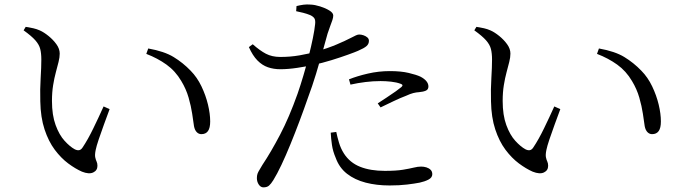

<svg xmlns="http://www.w3.org/2000/svg" viewBox="-20 -801 3040 852"><path d="M163.4 -536.7Q163.4 -564.4 158.5 -583.6Q153.7 -602.9 136.9 -622Q120.2 -641 84.8 -666.4L94.1 -681.9Q112 -679.1 127.4 -675.7Q142.8 -672.2 156.9 -665.9Q174.9 -657.9 195.4 -641.3Q215.9 -624.7 230.4 -604.6Q245 -584.4 245 -563.3Q245 -546.7 239.8 -526.1Q234.7 -505.5 227.8 -480.1Q220.9 -454.6 215.8 -423.2Q210.6 -391.7 210.6 -353.1Q210.6 -290.1 226.8 -246Q242.9 -202 266.7 -176Q290.5 -150 311.4 -138.7Q322.4 -133.1 331 -134.6Q339.6 -136.1 346.3 -146.3Q369.9 -181.3 394.3 -231.8Q418.8 -282.2 439.7 -328.7L466.4 -316.7Q454.6 -284.4 441.2 -248.2Q427.9 -212.1 417.9 -182Q407.8 -151.8 404.7 -136Q400.1 -113.8 402.7 -102.5Q405.2 -91.2 408.8 -83.7Q412.4 -76.3 412.4 -65.2Q412.4 -44.7 393.8 -35.8Q375.1 -26.8 343.6 -39.3Q314.2 -52.3 282.6 -75.8Q251 -99.3 223.1 -136.4Q195.3 -173.6 177.7 -226.8Q160.1 -280 158.8 -351.4Q157.3 -405.5 160.4 -454.4Q163.4 -503.4 163.4 -536.7ZM629.2 -561.9 637.8 -585.9Q708.9 -573.3 750.5 -547.9Q792.1 -522.5 826 -487.2Q854.9 -457.8 874 -417.8Q893.1 -377.8 902.9 -336.9Q912.7 -296 912.7 -262.1Q912.7 -233 902.9 -219.4Q893.2 -205.7 873.5 -205.7Q861.8 -205.7 853 -214.7Q844.2 -223.7 840.9 -241Q837.9 -262.8 832.8 -296.4Q827.8 -329.9 816.9 -367.9Q806 -405.9 784.5 -441.4Q758.4 -485.9 718.8 -514.3Q679.2 -542.7 629.2 -561.9Z M1294.2 -751.3 1295.8 -774.1Q1311.6 -778 1326.4 -780.1Q1341.1 -782.1 1359.3 -780.6Q1377.4 -779.8 1400.6 -772.5Q1423.8 -765.3 1441.3 -754.6Q1458.8 -744 1458.8 -732.1Q1458.8 -723.5 1455 -712Q1451.1 -700.6 1445.5 -685.8Q1439.8 -671.1 1433.5 -651.5Q1425.3 -622.1 1412.2 -574.7Q1399 -527.4 1382.4 -473.2Q1365.9 -418.9 1346.9 -368.2Q1329.4 -317.6 1309.3 -264.2Q1289.3 -210.8 1268.8 -160.7Q1248.3 -110.6 1228.9 -69.4Q1209.4 -28.3 1193 -1.8Q1182.8 14.7 1173.8 22.6Q1164.8 30.4 1148.9 30.4Q1136.7 30.4 1128.3 18Q1119.9 5.6 1119.9 -10.8Q1119.9 -21.8 1122.6 -29.7Q1125.4 -37.6 1131.1 -46.7Q1136.7 -55.7 1144.2 -68.9Q1182.2 -125.8 1222.7 -203Q1263.2 -280.1 1300.5 -385.1Q1313.6 -423 1326.4 -466.1Q1339.2 -509.1 1350 -552.1Q1360.9 -595.1 1368.4 -632Q1375.9 -668.8 1378.4 -694.2Q1380.2 -711 1375.3 -719.2Q1370.3 -727.4 1356.7 -733.9Q1342 -739.9 1325.7 -744.1Q1309.4 -748.2 1294.2 -751.3ZM1101.5 -604.6Q1133.2 -576.6 1160 -562.5Q1186.8 -548.5 1222.9 -548.3Q1267.7 -548.1 1309.9 -555.5Q1352.2 -562.9 1383.7 -572.2Q1434.5 -587 1473.3 -603.4Q1512.1 -619.8 1539.7 -634.2Q1551.2 -640.3 1559.5 -644.1Q1567.7 -647.8 1573.9 -647.8Q1582.6 -647.8 1592.6 -644.6Q1602.5 -641.3 1609.8 -635.2Q1617.1 -629.1 1617.1 -619.9Q1617.1 -606 1606.7 -596.7Q1596.4 -587.4 1568.6 -575.4Q1556.5 -570 1524 -558.3Q1491.5 -546.5 1450.6 -533.9Q1409.6 -521.4 1370.5 -512.8Q1339.9 -506.2 1299.4 -500Q1258.9 -493.8 1223.5 -493.8Q1194.1 -493.8 1168.7 -502.6Q1143.4 -511.3 1122.3 -532.8Q1101.2 -554.3 1084.4 -592ZM1535.2 -425.5 1528.6 -448.9Q1564.9 -463.5 1612.6 -474.5Q1660.3 -485.5 1709.9 -485.5Q1759.7 -485.5 1793.4 -477.4Q1827.2 -469.4 1845.4 -461Q1862.7 -452.1 1871.9 -441Q1881.1 -429.9 1881.1 -417.4Q1881.1 -403.7 1869.7 -398.7Q1858.4 -393.7 1840.3 -392.1Q1826.5 -391.3 1813.7 -388Q1801 -384.8 1781 -375.6Q1758 -367.1 1726.5 -352.1Q1695 -337.2 1668.8 -324.4L1656.2 -342.3Q1673.4 -353.7 1695.4 -368Q1717.4 -382.3 1736.2 -395.7Q1754.9 -409.1 1761.3 -414.8Q1772.2 -424.6 1757.1 -429.4Q1739.1 -436 1715.4 -438.6Q1691.7 -441.2 1668.9 -441.2Q1635.7 -441.2 1601.8 -437Q1567.9 -432.8 1535.2 -425.5ZM1472.2 -215.5 1447.6 -212.3Q1448.9 -186.4 1453 -158Q1457.1 -129.7 1469.7 -100.5Q1485.5 -56.7 1519.9 -29.9Q1554.3 -3.1 1602.8 9.5Q1651.2 22 1708.7 22Q1752.5 22 1786.3 17.9Q1820.1 13.8 1842.5 9.4Q1864.9 4.6 1881.6 -4.2Q1898.3 -13 1898.3 -27.9Q1898.3 -39.9 1891 -47.3Q1883.7 -54.7 1872.2 -58.3Q1860.7 -61.8 1848.6 -61.8Q1834.5 -61.8 1816.3 -57.3Q1798.1 -52.8 1768.1 -47.8Q1738.2 -42.8 1687.7 -42.8Q1623.4 -42.8 1577.9 -61Q1532.4 -79.1 1506.2 -119.8Q1491.9 -142.3 1484.3 -168Q1476.6 -193.7 1472.2 -215.5Z M2163.4 -536.7Q2163.4 -564.4 2158.5 -583.6Q2153.7 -602.9 2136.9 -622Q2120.2 -641 2084.8 -666.4L2094.1 -681.9Q2112 -679.1 2127.4 -675.7Q2142.8 -672.2 2156.9 -665.9Q2174.9 -657.9 2195.4 -641.3Q2215.9 -624.7 2230.4 -604.6Q2245 -584.4 2245 -563.3Q2245 -546.7 2239.8 -526.1Q2234.7 -505.5 2227.8 -480.1Q2220.9 -454.6 2215.8 -423.2Q2210.6 -391.7 2210.6 -353.1Q2210.6 -290.1 2226.8 -246Q2242.9 -202 2266.7 -176Q2290.5 -150 2311.4 -138.7Q2322.4 -133.1 2331 -134.6Q2339.6 -136.1 2346.3 -146.3Q2369.9 -181.3 2394.3 -231.8Q2418.8 -282.2 2439.7 -328.7L2466.4 -316.7Q2454.6 -284.4 2441.2 -248.2Q2427.9 -212.1 2417.9 -182Q2407.8 -151.8 2404.7 -136Q2400.1 -113.8 2402.7 -102.5Q2405.2 -91.2 2408.8 -83.7Q2412.4 -76.3 2412.4 -65.2Q2412.4 -44.7 2393.8 -35.8Q2375.1 -26.8 2343.6 -39.3Q2314.2 -52.3 2282.6 -75.8Q2251 -99.3 2223.1 -136.4Q2195.3 -173.6 2177.7 -226.8Q2160.1 -280 2158.8 -351.4Q2157.3 -405.5 2160.4 -454.4Q2163.4 -503.4 2163.4 -536.7ZM2629.2 -561.9 2637.8 -585.9Q2708.9 -573.3 2750.5 -547.9Q2792.1 -522.5 2826 -487.2Q2854.9 -457.8 2874 -417.8Q2893.1 -377.8 2902.9 -336.9Q2912.7 -296 2912.7 -262.1Q2912.7 -233 2902.9 -219.4Q2893.2 -205.7 2873.5 -205.7Q2861.8 -205.7 2853 -214.7Q2844.2 -223.7 2840.9 -241Q2837.9 -262.8 2832.8 -296.4Q2827.8 -329.9 2816.9 -367.9Q2806 -405.9 2784.5 -441.4Q2758.4 -485.9 2718.8 -514.3Q2679.2 -542.7 2629.2 -561.9Z"/></svg>

Font: Noto Serif KR
Style: Regular
Weight: 200
Designer: Ryoko NISHIZUKA 西塚涼子 (kana & ideographs); Frank Grießhammer (Latin, Greek & Cyrillic); Wenlong ZHANG 张文龙 (bopomofo); San
Foundry: Adobe
Version: Version 2.001;hotconv 1.1.0;makeotfexe 2.6.0